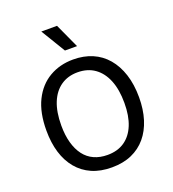

<svg xmlns="http://www.w3.org/2000/svg" viewBox="-159 -1015 1032 1148"><g transform="rotate(-20 356.5 -441.0)"><path d="M356 13Q284 13 229.5 -11Q175 -35 137.5 -80Q100 -125 81 -187.5Q62 -250 62 -328Q62 -442 100 -518.5Q138 -595 205 -634Q272 -673 357 -673Q424 -673 478 -650Q532 -627 570.5 -582Q609 -537 630 -472.5Q651 -408 651 -326Q651 -249 631.5 -186.5Q612 -124 574.5 -79.5Q537 -35 482.5 -11Q428 13 356 13ZM357 -66Q421 -66 465.5 -96.5Q510 -127 533.5 -184.5Q557 -242 557 -324Q557 -409 533 -468.5Q509 -528 464 -560Q419 -592 355 -592Q294 -592 249 -561Q204 -530 180 -471Q156 -412 156 -326Q156 -264 169.5 -215.5Q183 -167 208.5 -133.5Q234 -100 271.5 -83Q309 -66 357 -66ZM330 -740 236 -895H336L407 -740Z"/></g></svg>

Font: Bricolage Grotesque 96pt ExtraBold
Style: Regular
Weight: 400
Version: Version 1.001;gftools[0.9.33.dev8+g029e19f]